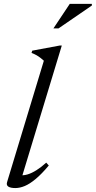

<svg xmlns="http://www.w3.org/2000/svg" viewBox="-20 -944 486 974"><path d="M202.5 -636Q193.5 -644 184.5 -651Q175.5 -658 165 -664Q154.5 -670 140 -675.5L143.5 -687L283 -713H293.5L89.5 -41L83 -55.5Q98.5 -53 119.8 -59.2Q141 -65.5 165.2 -80.8Q189.5 -96 214.5 -119L227.5 -104.5Q191.5 -61.5 161.2 -36.2Q131 -11 105.8 -0.5Q80.5 10 58 10Q34 10 22.5 2.8Q11 -4.5 16 -20.5ZM251 -800 334 -924.5H446V-916L277 -800Z"/></svg>

Font: Newsreader 24pt
Style: Italic
Weight: 400
Italic angle: -17°
Designer: Hugues Gentile
Foundry: Production Type
Version: Version 1.003